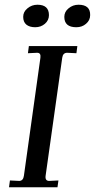

<svg xmlns="http://www.w3.org/2000/svg" viewBox="-20 -792 401 812"><path d="M307.1 -597.2 303.2 -566.9 264.2 -568.8Q246.1 -568.8 243.2 -547.9L172.9 -48.8Q169.9 -26.9 188 -26.9L227.1 -28.8L223.1 0H18.1L22 -28.8L61 -26.9Q78.1 -26.9 81.1 -48.8L150.9 -547.9Q153.8 -568.8 137.2 -568.8L98.1 -566.9L102.1 -597.2ZM302.7 -676.8Q252 -676.8 252 -720.7Q252 -742.2 270 -756.8Q288.1 -772 312 -772Q362.3 -772 361.3 -728Q361.3 -706.1 343.8 -691.4Q327.1 -676.8 302.7 -676.8ZM138.2 -772Q187 -772 187 -728Q187 -706.1 169.9 -691.4Q152.8 -676.8 128.9 -676.8Q105 -676.8 91.3 -688Q78.1 -699.2 78.1 -720.7Q78.1 -742.2 96.2 -756.8Q114.3 -772 138.2 -772Z"/></svg>

Font: Unna-Italic
Style: Italic
Weight: 400
Italic angle: -8°
Designer: Jorge de Buen U.
Foundry: Omnibus-Type
Version: Version 2.006;PS 002.006;hotconv 1.0.70;makeotf.lib2.5.58329